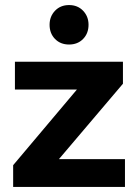

<svg xmlns="http://www.w3.org/2000/svg" viewBox="-20 -739 539 759"><path d="M474 -110V0H32V-86L284 -385H39V-495H466V-408L213 -110ZM176 -641Q176 -674 197.5 -696.5Q219 -719 253 -719Q287 -719 308.5 -696.5Q330 -674 330 -641Q330 -607 308.5 -585Q287 -563 253 -563Q219 -563 197.5 -585Q176 -607 176 -641Z"/></svg>

Font: Montserrat Ace
Style: Bold
Weight: 700
Designer: Julieta Ulanovsky
Foundry: Julieta Ulanovsky
Version: Version 1